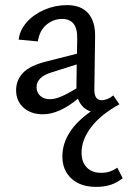

<svg xmlns="http://www.w3.org/2000/svg" viewBox="-20 -442 500 751"><path d="M460 255Q437 273 412.5 281Q388 289 356 289Q295 289 259.5 256.5Q224 224 224 170Q224 72 335 -6Q299 -18 285 -56Q211 5 148 5Q101 5 72 -21Q43 -47 43 -89Q43 -129 70.5 -157.5Q98 -186 163 -202L281 -232L282 -288Q283 -331 267.5 -349.5Q252 -368 223 -368Q190 -368 162.5 -346Q135 -324 128 -280L53 -287Q57 -324 84.5 -355Q112 -386 154 -404Q196 -422 242 -422Q297 -422 325 -390Q353 -358 352 -299L349 -91Q349 -50 378 -50Q388 -50 400.5 -55Q413 -60 423 -69L447 -34Q374 6 336.5 55.5Q299 105 299 155Q299 192 319.5 213Q340 234 375 234Q395 234 409.5 229Q424 224 439 214ZM279 -96V-104L280 -190L182 -159Q123 -141 123 -101Q123 -80 137.5 -67Q152 -54 175 -54Q195 -54 219.5 -64.5Q244 -75 279 -96Z"/></svg>

Font: Ysabeau Medium
Style: Regular
Weight: 500
Designer: Christian Thalmann (Catharsis Fonts)
Version: Version 0.003